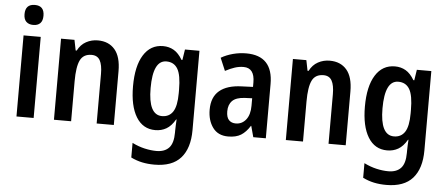

<svg xmlns="http://www.w3.org/2000/svg" viewBox="-59 -897 2985 1281"><g transform="rotate(5 1433.0 -256.0)"><path d="M126 -752Q189 -752 189 -685Q189 -651 172.5 -634.5Q156 -618 126 -618Q96 -618 79 -634.5Q62 -651 62 -685Q62 -752 126 -752ZM183 -543V0H68V-543Z M565 -553Q638 -553 679 -505Q720 -457 720 -360V0H605V-332Q605 -392 588 -422.5Q571 -453 532 -453Q477 -453 455.5 -409Q434 -365 434 -268V0H319V-543H409L423 -473H430Q451 -514 487 -533.5Q523 -553 565 -553Z M1002 -553Q1042 -553 1074 -534.5Q1106 -516 1132 -472H1138L1149 -543H1246V-11Q1246 110 1188.5 175Q1131 240 1012 240Q968 240 930 232Q892 224 855 206V108Q897 129 939 138.5Q981 148 1018 148Q1073 148 1102 117Q1131 86 1131 15V3Q1131 -14 1132 -35Q1133 -56 1134 -73H1131Q1105 -28 1072 -9Q1039 10 998 10Q915 10 870 -63.5Q825 -137 825 -269Q825 -404 871.5 -478.5Q918 -553 1002 -553ZM1033 -453Q943 -453 943 -267Q943 -87 1035 -87Q1083 -87 1108 -125Q1133 -163 1133 -250V-272Q1133 -370 1108.5 -411.5Q1084 -453 1033 -453Z M1559 -553Q1738 -553 1738 -363V0H1654L1634 -74H1632Q1605 -31 1572 -10.5Q1539 10 1486 10Q1418 10 1383 -38Q1348 -86 1348 -158Q1348 -242 1399 -285Q1450 -328 1548 -331L1623 -334V-364Q1623 -461 1549 -461Q1519 -461 1490 -451.5Q1461 -442 1427 -424L1391 -509Q1427 -530 1470.5 -541.5Q1514 -553 1559 -553ZM1575 -256Q1517 -253 1491.5 -227.5Q1466 -202 1466 -157Q1466 -117 1483 -99Q1500 -81 1529 -81Q1571 -81 1597.5 -114.5Q1624 -148 1624 -208V-258Z M2118 -553Q2191 -553 2232 -505Q2273 -457 2273 -360V0H2158V-332Q2158 -392 2141 -422.5Q2124 -453 2085 -453Q2030 -453 2008.5 -409Q1987 -365 1987 -268V0H1872V-543H1962L1976 -473H1983Q2004 -514 2040 -533.5Q2076 -553 2118 -553Z M2555 -553Q2595 -553 2627 -534.5Q2659 -516 2685 -472H2691L2702 -543H2799V-11Q2799 110 2741.5 175Q2684 240 2565 240Q2521 240 2483 232Q2445 224 2408 206V108Q2450 129 2492 138.5Q2534 148 2571 148Q2626 148 2655 117Q2684 86 2684 15V3Q2684 -14 2685 -35Q2686 -56 2687 -73H2684Q2658 -28 2625 -9Q2592 10 2551 10Q2468 10 2423 -63.5Q2378 -137 2378 -269Q2378 -404 2424.5 -478.5Q2471 -553 2555 -553ZM2586 -453Q2496 -453 2496 -267Q2496 -87 2588 -87Q2636 -87 2661 -125Q2686 -163 2686 -250V-272Q2686 -370 2661.5 -411.5Q2637 -453 2586 -453Z"/></g></svg>

Font: Noto Sans Gurmukhi Condensed SemiBold
Style: Regular
Weight: 600
Width: 3
Designer: Jelle Bosma - Monotype Design Team
Foundry: Monotype Imaging Inc.
Version: Version 2.004; ttfautohint (v1.8.4.7-5d5b)